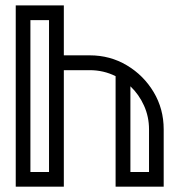

<svg xmlns="http://www.w3.org/2000/svg" viewBox="-20 -701 674 721"><path d="M39.1 -680.7H219.7V-493.2H316.9Q393.6 -493.2 456.5 -455.6Q519.5 -418 557.1 -355Q594.7 -292 594.7 -215.3V0H414.1V-415Q369.1 -437.5 316.9 -437.5H219.7V0H39.1ZM469.7 -377V-55.2H539.6V-215.3Q539.6 -262.7 520.8 -304.4Q502 -346.2 469.7 -377ZM94.2 -625.5V-55.2H164.1V-625.5Z"/></svg>

Font: X Company
Style: Regular
Weight: 400
Designer: GGBotNet
Foundry: GGBotNet
Version: 0.90